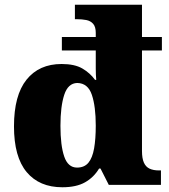

<svg xmlns="http://www.w3.org/2000/svg" viewBox="-20 -780 715 810"><path d="M243 10Q146 10 92.5 -54Q39 -118 39 -247Q39 -378 92 -444Q145 -510 240 -510Q295 -510 327.5 -491Q360 -472 381 -443H386Q385 -453 384.5 -465Q384 -477 384 -490.5Q384 -504 384 -518Q384 -532 384 -547V-567H241V-624H384V-641Q384 -667 373 -679.5Q362 -692 344 -695.5Q326 -699 304 -699H296V-760H579V-624H663V-567H579V-143Q579 -112 587 -94Q595 -76 611 -68.5Q627 -61 651 -61H659V0H439L404 -69H398Q376 -32 339 -11Q302 10 243 10ZM305 -73Q336 -73 353 -93.5Q370 -114 377 -154Q384 -194 384 -250Q384 -331 367.5 -380Q351 -429 306 -430Q267 -429 251 -380Q235 -331 235 -249Q235 -166 251 -119.5Q267 -73 305 -73Z"/></svg>

Font: Noto Serif Tibetan Black
Style: Regular
Weight: 900
Version: Version 2.103